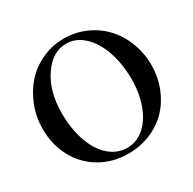

<svg xmlns="http://www.w3.org/2000/svg" viewBox="-153 -832 1006 1002"><g transform="rotate(-30 350.5 -331.5)"><path d="M346.7 13.2Q252.4 13.2 177.7 -30.5Q103 -74.2 62 -150.6Q21 -227.1 21 -321.8Q21 -391.6 45.7 -456.3Q70.3 -521 113.3 -569.6Q156.2 -618.2 218.5 -647.2Q280.8 -676.3 351.1 -676.3Q419.9 -676.3 481 -649.4Q542 -622.6 585.7 -576.2Q629.4 -529.8 654.5 -465.3Q679.7 -400.9 679.7 -328.1Q679.7 -257.8 655.3 -195.1Q630.9 -132.3 587.9 -86.4Q544.9 -40.5 482.2 -13.7Q419.4 13.2 346.7 13.2ZM356.9 -16.1Q412.6 -16.1 457.5 -54.9Q502.4 -93.8 527.8 -162.6Q553.2 -231.4 553.2 -316.4Q553.2 -408.7 526.9 -484.4Q500.5 -560.1 453.6 -603.5Q406.7 -647 348.6 -647Q265.6 -647 207 -560.3Q148.4 -473.6 148.4 -343.8Q148.4 -250 174.1 -175.5Q199.7 -101.1 247.3 -58.6Q294.9 -16.1 356.9 -16.1Z"/></g></svg>

Font: Elstob 18pt Medium
Style: Regular
Weight: 500
Designer: Peter S. Baker
Version: Version 1.015